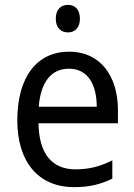

<svg xmlns="http://www.w3.org/2000/svg" viewBox="-20 -758 550 788"><path d="M259 -738C230 -738 209 -720 209 -681C209 -644 230 -625 259 -625C287 -625 308 -644 308 -681C308 -719 288 -738 259 -738ZM264 -546C132 -546 51 -443 51 -264C51 -94 137 10 284 10C347 10 392 -1 441 -25V-100C391 -75 347 -63 290 -63C193 -63 140 -127 138 -252H464V-306C464 -447 391 -546 264 -546ZM263 -476C342 -476 377 -409 377 -320H139C147 -421 190 -476 263 -476Z"/></svg>

Font: Noto Sans Gurmukhi UI SemiCondensed
Style: Regular
Weight: 400
Width: 4
Designer: Jelle Bosma - Monotype Design Team
Foundry: Monotype Imaging Inc.
Version: Version 2.004